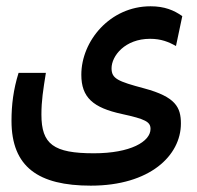

<svg xmlns="http://www.w3.org/2000/svg" viewBox="-20 -417 626 611"><path d="M269 173.8C457.5 173.8 555.7 77.6 555.7 -23.9C555.7 -75.7 538.6 -108.9 439 -135.7C355 -158.2 335 -166.5 335 -199.7C335 -238.8 377.4 -293.5 457.5 -293.5C492.7 -293.5 516.6 -283.7 540 -270.5L560.1 -365.7C533.7 -384.3 503.9 -397 459 -397C330.1 -397 238.8 -286.6 238.8 -179.2C238.8 -106.9 275.9 -74.2 368.2 -54.2C442.4 -38.1 459 -29.3 459 -6.8C459 33.7 395 70.8 278.8 70.8C150.4 70.8 111.8 42 111.8 -52.2C111.8 -96.7 117.2 -129.9 126 -185.1H39.1C22.5 -131.8 16.6 -83 16.6 -32.7C16.6 114.7 102.5 173.8 269 173.8Z"/></svg>

Font: Cascadia Code PL
Style: Regular
Weight: 400
Monospace: yes
Designer: Aaron Bell
Foundry: Saja Typeworks
Version: Version 2404.023